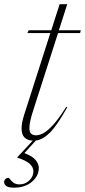

<svg xmlns="http://www.w3.org/2000/svg" viewBox="-56 -655 402 908"><path d="M100 -129.5Q83 -77 83 -50.5Q83 -31 91.2 -23Q99.5 -15 115 -15Q129 -15 148 -24.5Q167 -34 193.8 -62.8Q220.5 -91.5 257.5 -150L262 -147.5Q214.5 -62.5 180.8 -28.5Q147 5.5 113.5 9.5L59.5 69Q99 84.5 113.2 102.5Q127.5 120.5 127.5 139Q127.5 177.5 94.5 205Q61.5 232.5 10 232.5Q-16 232.5 -26.2 224.8Q-36.5 217 -36.5 206Q-36.5 198 -31 192.2Q-25.5 186.5 -16.5 186.5Q-12.5 186.5 -7.2 194Q-2 201.5 8.2 209.2Q18.5 217 36.5 217Q63 217 82.5 198.5Q102 180 102 155Q102 137 85.5 120.8Q69 104.5 26 90.5V88.5L99 10Q75 9.5 60.5 -4.2Q46 -18 46 -47.5Q46 -73.5 57.5 -109.5L182 -498.5H73.5L79.5 -512H186.5L226 -635H262L222.5 -512H326L323 -498.5H218.5Z"/></svg>

Font: Newsreader Display ExtraLight
Style: Italic
Weight: 275
Italic angle: -17°
Designer: Hugues Gentile
Foundry: Production Type
Version: Version 1.002